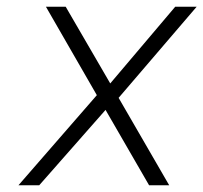

<svg xmlns="http://www.w3.org/2000/svg" viewBox="-20 -553 607 573"><path d="M334 -261 485 0H425L295 -225L97 0H35L269 -269L117 -533H176L309 -304L503 -533H567Z"/></svg>

Font: Exo Light
Style: Italic
Weight: 300
Italic angle: -9°
Designer: Natanael Gama
Foundry: Natanael Gama
Version: Version 1.500; ttfautohint (v1.6)